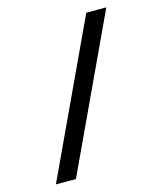

<svg xmlns="http://www.w3.org/2000/svg" viewBox="-121 -817 843 999"><g transform="rotate(-15 301.0 -318.0)"><path d="M439 -729H546.9L163.1 92.8H55.2Z"/></g></svg>

Font: Hack
Style: Bold
Weight: 700
Monospace: yes
Designer: Christopher Simpkins
Foundry: Christopher Simpkins
Version: Version 2.017